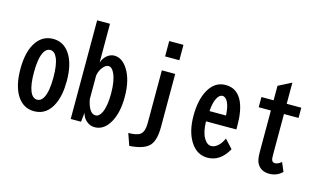

<svg xmlns="http://www.w3.org/2000/svg" viewBox="-105 -1162 2709 1613"><g transform="rotate(15 1250.0 -355.5)"><path d="M250.5 -584Q342.8 -584 397 -500.5Q450.7 -416.5 450.7 -270.5Q450.7 -150.9 415 -72.3Q362.3 44.9 249 44.9Q156.2 44.9 102.1 -38.1Q47.9 -122.1 47.9 -269Q47.9 -429.2 111.3 -513.7Q164.6 -584 250.5 -584ZM249.5 -487.8Q217.3 -487.8 196.3 -451.2Q165 -395.5 165 -269.5Q165 -165 187.5 -109.4Q209.5 -55.2 250 -55.2Q283.7 -55.2 304.2 -93.3Q334.5 -148.9 334.5 -270Q334.5 -381.3 309.6 -438Q287.6 -487.8 249.5 -487.8Z M564.9 -830.1H676.8V-492.2Q690.4 -533.7 720.7 -558.1Q750 -581.1 782.7 -581.1Q850.1 -581.1 898.9 -504.9Q955.6 -416.5 955.6 -268.1Q955.6 -134.3 909.7 -50.3Q859.4 43 774.9 43Q731.9 43 698.2 10.3Q671.4 -15.6 663.6 -53.2L654.8 27.8H564.9ZM676.8 -172.9Q701.2 -55.2 757.3 -55.2Q789.1 -55.2 810.1 -98.6Q837.4 -156.2 837.4 -266.1Q837.4 -375.5 809.1 -437Q788.1 -483.9 757.3 -483.9Q734.4 -483.9 711.4 -457Q685.5 -427.2 676.8 -380.9Z M1194.8 -818.8H1318.8V-685.1H1194.8ZM1198.7 -564.9H1314.9V-102.1Q1314.9 25.4 1261.7 69.8Q1212.9 111.3 1098.6 119.1L1062.5 16.1Q1139.2 16.1 1167.5 -7.8Q1198.7 -34.2 1198.7 -106Z M1932.1 -247.1H1668Q1669.4 -156.2 1698.7 -105Q1725.6 -58.1 1763.7 -58.1Q1794.9 -58.1 1825.2 -87.4Q1850.1 -111.8 1867.2 -150.9L1936 -76.2Q1869.1 44.9 1757.3 44.9Q1662.6 44.9 1606.4 -46.9Q1554.2 -131.8 1554.2 -266.1Q1554.2 -399.4 1599.1 -484.4Q1651.9 -585 1750 -585Q1851.6 -585 1897.5 -484.4Q1932.1 -408.2 1932.1 -278.8ZM1817.4 -337.9Q1814.5 -411.1 1794.4 -451.2Q1775.4 -489.7 1746.6 -489.7Q1720.2 -489.7 1700.2 -451.7Q1678.2 -410.2 1674.3 -337.9Z M2284.7 -749V-564.9H2411.6V-476.1H2284.7V-127.9Q2284.7 -86.4 2289.1 -76.7Q2297.4 -57.1 2317.4 -57.1Q2343.8 -57.1 2373.5 -83L2406.7 -4.9Q2359.9 41 2293.5 41Q2220.7 41 2188 -16.6Q2170.9 -47.4 2170.9 -115.2V-476.1H2064.9V-564.9H2170.9V-690.9Z"/></g></svg>

Font: BIZ UDGothic
Style: Bold
Weight: 700
Monospace: yes
Designer: TypeBank Co., Ltd.
Foundry: Morisawa Inc.
Version: Version 1.05